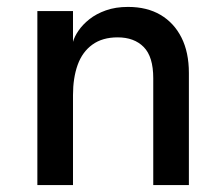

<svg xmlns="http://www.w3.org/2000/svg" viewBox="-20 -535 639 555"><path d="M88 0V-503H191V-414Q195 -429 207 -446.5Q219 -464 238.5 -479.5Q258 -495 286 -505Q314 -515 350 -515Q405 -515 444 -492Q483 -469 504.5 -426.5Q526 -384 526 -324V0H423V-309Q423 -371 395.5 -399Q368 -427 320 -427Q276 -427 247 -406Q218 -385 204.5 -347.5Q191 -310 191 -260V0Z"/></svg>

Font: Inclusive Sans Medium
Style: Regular
Weight: 500
Designer: Olivia King
Foundry: Olivia King
Version: Version 2.004